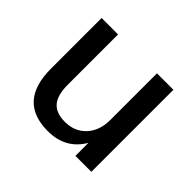

<svg xmlns="http://www.w3.org/2000/svg" viewBox="-124 -664 834 834"><g transform="rotate(45 293.0 -247.5)"><path d="M253 9Q71 9 71 -193V-504H172V-195Q172 -131 197.5 -101.5Q223 -72 277 -72Q337 -72 374 -112Q411 -152 411 -218V-504H512V0H414V-80Q362 9 253 9Z"/></g></svg>

Font: Mulish SemiBold
Style: Regular
Weight: 600
Designer: Vernon Adams
Foundry: Vernon Adams
Version: Version 3.603; ttfautohint (v1.8.3)